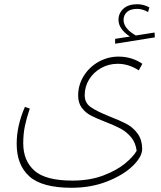

<svg xmlns="http://www.w3.org/2000/svg" viewBox="-20 -797 763 909"><path d="M713 -620 525 -590V-613L595 -624Q569 -641 555 -661Q541 -681 541 -703Q541 -734 564 -755.5Q587 -777 630 -777Q660 -777 687 -762L681 -740Q654 -755 630 -755Q597 -755 581 -740Q565 -725 565 -703Q565 -662 623 -629L712 -643ZM498 -246Q547 -227 578.5 -210.5Q610 -194 631.5 -164.5Q653 -135 653 -91Q653 -55 609 -12Q565 31 488.5 61.5Q412 92 319 92Q179 92 119 38Q59 -16 59 -116Q59 -202 98 -291L121 -283Q106 -239 98 -201Q90 -163 90 -119Q90 -36 143 11Q196 58 323 58Q405 58 468.5 34Q532 10 571.5 -22.5Q611 -55 627 -83Q622 -122 600.5 -147.5Q579 -173 551 -188Q523 -203 479 -220Q435 -237 409.5 -250.5Q384 -264 367 -287Q350 -310 350 -345Q350 -395 376.5 -437.5Q403 -480 447 -504.5Q491 -529 541 -529Q604 -529 654 -495L637 -464Q589 -495 537 -495Q495 -495 459 -475Q423 -455 402 -421Q381 -387 381 -346Q381 -310 409.5 -290Q438 -270 498 -246Z"/></svg>

Font: FiraGO UltraLight
Style: Italic
Weight: 200
Italic angle: -8°
Designer: bBox Type GmbH
Foundry: bBox Type GmbH
Version: Version 1.001